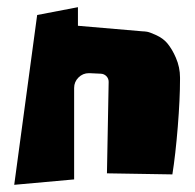

<svg xmlns="http://www.w3.org/2000/svg" viewBox="-20 -489 549 540"><path d="M20 30.8 84.5 -446.8 199.2 -468.8V-416.5L380.9 -400.9Q385.7 -400.9 393.6 -399.7Q401.4 -398.4 419.9 -389.9Q438.5 -381.3 450.2 -367.7Q464.4 -350.6 474.6 -326.7Q486.3 -299.8 486.3 -271V-270.5V-266.1Q486.3 -210.9 480 -132.3Q473.6 -53.7 464.8 1.5L280.8 -1.5L285.6 -258.3V-258.8Q285.6 -268.1 279.3 -274.7Q272.9 -281.2 263.7 -281.7L231.4 -283.2H230Q212.9 -283.2 200.7 -271Q188.5 -258.8 188.5 -241.7V15.6Z"/></svg>

Font: Some Time Later
Style: Regular
Weight: 400
Version: Version 003.300